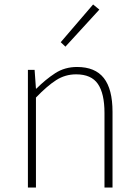

<svg xmlns="http://www.w3.org/2000/svg" viewBox="-20 -840 620 860"><path d="M105 0V-527H135L141 -443H143Q184 -484 227 -512Q270 -540 325 -540Q406 -540 445 -490.5Q484 -441 484 -339V0H448V-334Q448 -421 418.5 -464Q389 -507 321 -507Q272 -507 231.5 -481Q191 -455 141 -403V0ZM273 -631 252 -651 397 -820 425 -797Z"/></svg>

Font: Shanggu Sans SC VF
Style: Regular
Weight: 250
Designer: GuiWonder
Version: Version 1.021